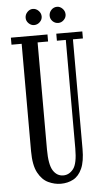

<svg xmlns="http://www.w3.org/2000/svg" viewBox="-58 -863 492 912"><g transform="rotate(-5 188.5 -407.5)"><path d="M195 12Q165 12 135.5 -1.8Q106 -15.5 86.5 -51.5Q67 -87.5 67 -154.5V-666.5H18.5V-700H193V-666.5H143V-156.5Q143 -84 161.2 -55.2Q179.5 -26.5 210 -26.5Q238 -26.5 257.8 -51.8Q277.5 -77 277.5 -149.5V-666.5H235V-700H359V-666.5H311.5V-144Q311.5 -84.5 296.2 -50.5Q281 -16.5 254.5 -2.2Q228 12 195 12ZM249.5 -750Q233.5 -750 222.2 -761.2Q211 -772.5 211 -787.5Q211 -803.5 222.2 -815.2Q233.5 -827 249.5 -827Q264 -827 275.5 -815.2Q287 -803.5 287 -787.5Q287 -772.5 275.5 -761.2Q264 -750 249.5 -750ZM134 -750Q119.5 -750 108 -761.2Q96.5 -772.5 96.5 -787.5Q96.5 -803.5 108 -815.2Q119.5 -827 134 -827Q149.5 -827 161.2 -815.2Q173 -803.5 173 -787.5Q173 -772.5 161.2 -761.2Q149.5 -750 134 -750Z"/></g></svg>

Font: Imbue 10pt
Style: Regular
Weight: 400
Designer: Tyler Finck
Foundry: Etcetera Type Company
Version: Version 1.102; ttfautohint (v1.8.3)